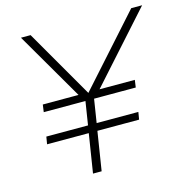

<svg xmlns="http://www.w3.org/2000/svg" viewBox="-104 -804 876 903"><g transform="rotate(-15 333.5 -352.5)"><path d="M239 0 269 -189H66L72 -225H275L293 -339H90L95 -375H274L273 -368L77 -705H124L322 -362H307L614 -705H667L365 -368L366 -375H543L538 -339H335L317 -225H520L514 -189H311L281 0Z"/></g></svg>

Font: Mulish ExtraLight ExtraLight
Style: Italic
Weight: 250
Italic angle: -9°
Version: Version 3.603